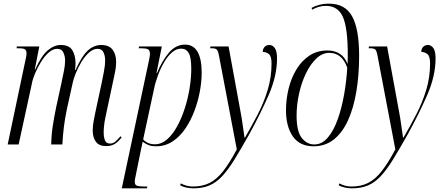

<svg xmlns="http://www.w3.org/2000/svg" viewBox="-20 -790 2417 1050"><path d="M561 9Q522 9 504.5 -14.5Q487 -38 487 -76Q487 -102 492.5 -130.5Q498 -159 503 -183L536 -336Q542 -366 548.5 -399.5Q555 -433 555 -460Q555 -484 546 -503.5Q537 -523 514 -523Q489 -523 466 -502Q443 -481 424.5 -450Q406 -419 394 -388.5Q382 -358 378 -339L346 -194Q335 -142 329.5 -97Q324 -52 321 0H260Q261 -52 268.5 -101Q276 -150 287 -203L316 -336Q324 -374 330 -404Q336 -434 336 -459Q336 -481 327 -502Q318 -523 293 -523Q269 -523 246 -502.5Q223 -482 204 -451Q185 -420 172 -389Q159 -358 155 -336L82 0H22L117 -451Q120 -465 122.5 -477Q125 -489 125 -497Q125 -515 116 -520.5Q107 -526 82 -526H71L72 -536H195L170 -409H172Q206 -485 241 -514.5Q276 -544 312 -544Q358 -544 375.5 -515.5Q393 -487 393 -444Q393 -436 392.5 -426.5Q392 -417 390 -407H393Q427 -483 460 -513.5Q493 -544 534 -544Q576 -544 595.5 -518.5Q615 -493 615 -452Q615 -421 607.5 -388Q600 -355 595 -329L555 -141Q551 -121 549 -101Q547 -81 547 -67Q547 -40 554 -22.5Q561 -5 582 -5Q598 -5 610.5 -15.5Q623 -26 639 -45L645 -38Q625 -13 606 -2Q587 9 561 9Z M789 -433Q794 -455 797 -471Q800 -487 800 -496Q800 -515 789 -520.5Q778 -526 752 -526H738L741 -536H865L836 -391H839Q865 -456 903 -501Q941 -546 992 -546Q1038 -546 1060.5 -506.5Q1083 -467 1083 -392Q1083 -345 1073 -290.5Q1063 -236 1043 -183Q1023 -130 993 -86Q963 -42 923 -16Q883 10 834 10Q809 10 792.5 3.5Q776 -3 760 -15Q756 4 754 15Q752 26 749 38L722 171Q719 183 718 191Q717 199 717 205Q717 221 729 225.5Q741 230 769 230H786L783 240H646ZM827 -1Q863 -1 893.5 -27.5Q924 -54 948.5 -98.5Q973 -143 990.5 -197.5Q1008 -252 1017 -308Q1026 -364 1026 -414Q1026 -476 1012 -500Q998 -524 971 -524Q944 -524 920.5 -503.5Q897 -483 877.5 -449.5Q858 -416 843.5 -377Q829 -338 822 -302L763 -28Q770 -18 787 -9.5Q804 -1 827 -1Z M1037 240Q1018 240 998 235.5Q978 231 965 223L969 213Q982 220 998.5 225Q1015 230 1036 230Q1087 230 1126 210.5Q1165 191 1200 146.5Q1235 102 1275 27L1178 -483Q1173 -512 1165.5 -519Q1158 -526 1139 -526H1129L1131 -536H1230L1295 -181Q1302 -146 1307 -108Q1312 -70 1317 -38H1320Q1356 -100 1389.5 -164.5Q1423 -229 1444 -298.5Q1465 -368 1465 -443Q1465 -483 1450 -494.5Q1435 -506 1417 -506Q1417 -523 1427 -533.5Q1437 -544 1453 -544Q1471 -544 1483 -527Q1495 -510 1495 -471Q1495 -376 1450.5 -273Q1406 -170 1342 -54Q1297 26 1262.5 82Q1228 138 1195.5 173Q1163 208 1125.5 224Q1088 240 1037 240Z M1695 10Q1619 10 1581.5 -44Q1544 -98 1544 -187Q1544 -246 1558 -304Q1572 -362 1600.5 -409.5Q1629 -457 1671.5 -485.5Q1714 -514 1771 -514Q1808 -514 1836.5 -497Q1865 -480 1881 -440Q1886 -607 1861 -682.5Q1836 -758 1762 -758Q1741 -758 1721.5 -752Q1702 -746 1687 -737L1684 -747Q1697 -755 1722.5 -762.5Q1748 -770 1780 -770Q1867 -770 1905.5 -701Q1944 -632 1944 -485Q1944 -381 1929 -290.5Q1914 -200 1883.5 -132.5Q1853 -65 1806 -27.5Q1759 10 1695 10ZM1699 0Q1741 0 1773 -38Q1805 -76 1827 -138Q1849 -200 1862 -274Q1875 -348 1879 -420Q1850 -501 1781 -501Q1743 -501 1710.5 -470.5Q1678 -440 1653.5 -389.5Q1629 -339 1615.5 -278Q1602 -217 1602 -157Q1602 -72 1630 -36Q1658 0 1699 0Z M1904 240Q1885 240 1865 235.5Q1845 231 1832 223L1836 213Q1849 220 1865.5 225Q1882 230 1903 230Q1954 230 1993 210.5Q2032 191 2067 146.5Q2102 102 2142 27L2045 -483Q2040 -512 2032.5 -519Q2025 -526 2006 -526H1996L1998 -536H2097L2162 -181Q2169 -146 2174 -108Q2179 -70 2184 -38H2187Q2223 -100 2256.5 -164.5Q2290 -229 2311 -298.5Q2332 -368 2332 -443Q2332 -483 2317 -494.5Q2302 -506 2284 -506Q2284 -523 2294 -533.5Q2304 -544 2320 -544Q2338 -544 2350 -527Q2362 -510 2362 -471Q2362 -376 2317.5 -273Q2273 -170 2209 -54Q2164 26 2129.5 82Q2095 138 2062.5 173Q2030 208 1992.5 224Q1955 240 1904 240Z"/></svg>

Font: Noto Serif Display ExtraCondensed Light
Style: Italic
Weight: 300
Width: 2
Italic angle: -12°
Designer: Monotype Design Team
Foundry: Monotype Imaging Inc.
Version: Version 2.009